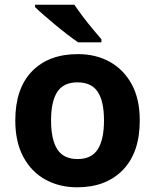

<svg xmlns="http://www.w3.org/2000/svg" viewBox="-20 -786 659 816"><path d="M574 -274Q574 -138 502.5 -64Q431 10 308 10Q232 10 172.5 -23Q113 -56 79 -119.5Q45 -183 45 -274Q45 -410 116 -483Q187 -556 311 -556Q388 -556 447 -523Q506 -490 540 -427.5Q574 -365 574 -274ZM197 -274Q197 -193 223.5 -151.5Q250 -110 310 -110Q369 -110 395.5 -151.5Q422 -193 422 -274Q422 -355 395.5 -395.5Q369 -436 309 -436Q250 -436 223.5 -395.5Q197 -355 197 -274ZM296 -766Q311 -744 331.5 -716.5Q352 -689 373.5 -663.5Q395 -638 411 -619V-606H312Q293 -619 267.5 -638.5Q242 -658 215.5 -680Q189 -702 166 -722Q143 -742 129 -756V-766Z"/></svg>

Font: Noto Sans Thaana
Style: Bold
Weight: 700
Designer: David Williams
Foundry: Google Inc.
Version: Version 3.001; ttfautohint (v1.8.4.7-5d5b)